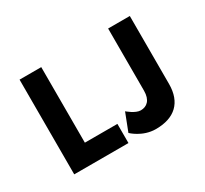

<svg xmlns="http://www.w3.org/2000/svg" viewBox="-70 -359 491 460"><g transform="rotate(-30 175.0 -129.0)"><path d="M83 -262H23V0H173V-53H83ZM328 -262H268V-90C268 -64 255 -53 238 -53C223 -53 204 -70 204 -70L185 -21C185 -21 210 4 247 4C299 4 328 -23 328 -74Z"/></g></svg>

Font: Hussar Tani
Style: Dwa
Weight: 700
Foundry: Cannot Into Space Fonts
Version: Version 0.92